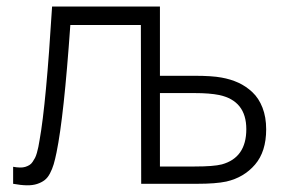

<svg xmlns="http://www.w3.org/2000/svg" viewBox="-20 -560 871 585"><path d="M20 -51.8Q31.2 -49.8 40.5 -49.6Q49.8 -49.3 56.9 -51.5Q64 -53.7 69.6 -57.1Q75.2 -60.5 79.3 -66.7Q83.5 -72.8 86.7 -78.9Q89.8 -85 92.5 -94.5Q95.2 -104 96.9 -112.5Q98.6 -121.1 100.6 -133.3Q120.6 -243.7 138.7 -540H467.3V-329.1H572.3Q626 -329.1 654.8 -323.7Q682.6 -318.8 706.1 -308.1Q729.5 -297.4 749 -279.1Q768.6 -260.7 779.8 -231.9Q791 -203.1 791 -166Q791 -98.1 757.1 -58.6Q723.1 -19 669.4 -6.8Q637.2 0 580.6 0H410.2L409.2 -483.9H194.3Q174.8 -205.1 152.3 -95.7Q147.9 -74.2 143.6 -59.6Q139.2 -44.9 132.3 -31.7Q125.5 -18.6 116 -11.2Q106.4 -3.9 93 0.5Q79.6 4.9 61.8 4.6Q43.9 4.4 20 0ZM467.3 -52.7H573.2Q630.9 -52.7 655.8 -59.1Q730.5 -79.6 730.5 -166.5Q730.5 -252.9 647.9 -270.5Q618.7 -276.4 573.2 -276.4H467.3Z"/></svg>

Font: Manrope Light
Style: Regular
Weight: 300
Designer: Mikhail Sharanda
Foundry: Mikhail Sharanda
Version: Version 4.505;FEAKit 1.0